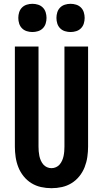

<svg xmlns="http://www.w3.org/2000/svg" viewBox="-20 -979 540 1007"><path d="M250 8Q222 8 195 2Q168 -4 144.5 -18.5Q121 -33 103.5 -55Q86 -77 76 -102.5Q66 -128 62 -155.5Q58 -183 58 -210V-735H182V-210Q182 -198 183 -185.5Q184 -173 186.5 -161Q189 -149 194 -137.5Q199 -126 207 -116.5Q215 -107 226.5 -102Q238 -97 250 -97Q262 -97 273.5 -102Q285 -107 293 -116.5Q301 -126 306 -137.5Q311 -149 313.5 -161Q316 -173 317 -185.5Q318 -198 318 -210V-735H442V-210Q442 -183 438 -155.5Q434 -128 424 -102.5Q414 -77 396.5 -55Q379 -33 355.5 -18.5Q332 -4 305 2Q278 8 250 8ZM350 -811Q335 -811 320.5 -815.5Q306 -820 295.5 -830.5Q285 -841 280.5 -855.5Q276 -870 276 -885Q276 -900 280.5 -914.5Q285 -929 295.5 -939.5Q306 -950 320.5 -954.5Q335 -959 350 -959Q365 -959 379.5 -954.5Q394 -950 404.5 -939.5Q415 -929 419.5 -914.5Q424 -900 424 -885Q424 -870 419.5 -855.5Q415 -841 404.5 -830.5Q394 -820 379.5 -815.5Q365 -811 350 -811ZM150 -811Q135 -811 120.5 -815.5Q106 -820 95.5 -830.5Q85 -841 80.5 -855.5Q76 -870 76 -885Q76 -900 80.5 -914.5Q85 -929 95.5 -939.5Q106 -950 120.5 -954.5Q135 -959 150 -959Q165 -959 179.5 -954.5Q194 -950 204.5 -939.5Q215 -929 219.5 -914.5Q224 -900 224 -885Q224 -870 219.5 -855.5Q215 -841 204.5 -830.5Q194 -820 179.5 -815.5Q165 -811 150 -811Z"/></svg>

Font: Iosevka Extrabold
Style: Regular
Weight: 800
Monospace: yes
Designer: Belleve Invis
Foundry: Belleve Invis
Version: Version 32.5.0; ttfautohint (v1.8.4)